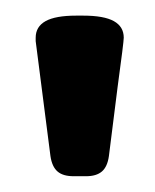

<svg xmlns="http://www.w3.org/2000/svg" viewBox="-20 -630 199 247"><path d="M44.9 -429.2 25.9 -577.1V-581.5Q25.9 -595.7 38.6 -602.8Q51.3 -609.9 78.1 -609.9H86.9Q113.8 -609.9 126.5 -602.8Q139.2 -595.7 139.2 -581.5Q139.2 -576.2 131.3 -518.1L120.1 -429.2Q118.2 -415.5 111.1 -409.4Q104 -403.3 90.8 -403.3H74.7Q61 -403.3 54 -409.4Q46.9 -415.5 44.9 -429.2Z"/></svg>

Font: Jaldi
Style: Bold
Weight: 400
Designer: Pablo Cosgaya and Nicolas Silva
Foundry: Omnibus-Type
Version: Version 1.007